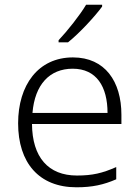

<svg xmlns="http://www.w3.org/2000/svg" viewBox="-20 -786 592 816"><path d="M414 -758V-766H346C320 -722 266 -654 229 -615V-606H269C319 -646 384 -717 414 -758ZM290 -542C142 -542 57 -424 57 -262C57 -95 145 10 305 10C373 10 421 -1 474 -24V-76C415 -50 373 -40 307 -40C185 -40 117 -118 116 -259H496V-298C496 -440 426 -542 290 -542ZM289 -494C390 -494 437 -418 437 -306H118C128 -427 191 -494 289 -494Z"/></svg>

Font: Noto Sans Sinhala UI Light
Style: Regular
Weight: 300
Designer: Jelle Bosma - Monotype Design Team
Foundry: Monotype Imaging Inc.
Version: Version 2.006